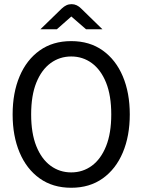

<svg xmlns="http://www.w3.org/2000/svg" viewBox="-20 -874 672 906"><path d="M316 12Q229 12 167.2 -32.2Q105.4 -76.3 72.5 -154.3Q39.6 -232.3 39.6 -334Q39.6 -436 72.5 -513.8Q105.4 -591.7 167.2 -635.8Q229 -680 316 -680Q403 -680 464.8 -635.8Q526.6 -591.7 559.5 -513.8Q592.4 -436 592.4 -334Q592.4 -232.3 559.5 -154.3Q526.6 -76.3 464.8 -32.2Q403 12 316 12ZM316 -60.5Q370.7 -60.5 413.4 -91.9Q456.1 -123.3 480.6 -184.3Q505 -245.3 505 -334Q505 -423.4 480.6 -484Q456.1 -544.7 413.4 -576.1Q370.7 -607.5 316 -607.5Q261.6 -607.5 218.7 -576.1Q175.9 -544.7 151.4 -484Q127 -423.4 127 -334Q127 -245.3 151.4 -184.3Q175.9 -123.3 218.7 -91.9Q261.6 -60.5 316 -60.5ZM170.7 -735.9 271.3 -833.7Q282 -843.8 293.2 -849.1Q304.4 -854.4 317.7 -854.4Q330.6 -854.4 341.8 -849.1Q353 -843.8 363 -833.7L463.3 -735.9H386L316.6 -796.2L248.3 -735.9Z"/></svg>

Font: Atkinson Hyperlegible Mono ExtraLight
Style: Regular
Weight: 200
Monospace: yes
Designer: Elliott Scott, Megan Eiswerth, Linus Boman, Theodore Petrosky, Letters from Sweden
Foundry: Applied Design Works, Letters from Sweden
Version: Version 2.001